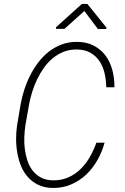

<svg xmlns="http://www.w3.org/2000/svg" viewBox="-20 -930 627 960"><path d="M502.9 -216.8 461.9 -216.3Q448.7 -179.7 429.4 -145.5Q410.2 -111.3 383.3 -85Q356.4 -58.6 322 -43.2Q287.6 -27.8 245.1 -28.3Q210 -28.8 184.8 -42.2Q159.7 -55.7 143.1 -77.1Q126.5 -98.6 117.2 -126.7Q107.9 -154.8 104 -185.1Q100.1 -215.3 101.6 -245.8Q103 -276.4 106.9 -303.2L125.5 -408.7Q130.9 -438.5 140.9 -470.5Q150.9 -502.4 165.5 -533.2Q180.2 -563.5 199.2 -590.6Q218.3 -617.7 243.2 -638.2Q267.6 -658.7 297.4 -670.7Q327.1 -682.6 362.3 -682.6Q403.3 -682.6 431.6 -666.5Q460 -650.4 477.5 -624Q495.1 -597.7 502.9 -563.7Q510.7 -529.8 511.2 -493.7H552.2Q552.7 -538.6 541.7 -579.6Q530.8 -620.6 507.8 -651.9Q484.4 -683.1 448.5 -701.9Q412.6 -720.7 363.8 -720.7Q322.3 -720.7 287.4 -707.3Q252.4 -693.8 223.6 -671.4Q194.3 -647.9 171.1 -617.4Q147.9 -586.9 130.4 -552.2Q112.8 -517.1 101.1 -480.2Q89.4 -443.4 83 -407.7L65.4 -303.2Q60.5 -270.5 60.5 -234.6Q60.5 -198.7 66.9 -164.1Q72.8 -129.4 85.9 -98.1Q99.1 -66.9 120.6 -43.5Q142.1 -19.5 172.6 -5.1Q203.1 9.3 244.1 9.8Q294.4 10.3 336.4 -8.1Q378.4 -26.4 411.6 -57.6Q444.3 -88.9 467.5 -130.1Q490.7 -171.4 502.9 -216.8ZM512.2 -792 417 -910.2H389.2L260.3 -793.9L259.8 -785.6H302.2L401.9 -875L469.7 -784.7L511.2 -785.2Z"/></svg>

Font: Roboto Mono ExtraLight
Style: Italic
Weight: 250
Italic angle: -10°
Monospace: yes
Designer: Google
Version: Version 3.000